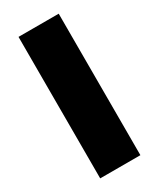

<svg xmlns="http://www.w3.org/2000/svg" viewBox="-168 -695 622 751"><g transform="rotate(-30 143.0 -319.5)"><path d="M233.5 0H52V-639H233.5Z"/></g></svg>

Font: Anek Bangla Medium ExtraBold
Style: Regular
Weight: 800
Version: Version 1.003